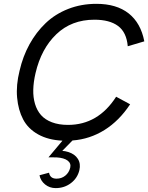

<svg xmlns="http://www.w3.org/2000/svg" viewBox="-20 -719 766 992"><path d="M331.5 -73.7Q486.8 -73.7 580.1 -219.2L652.3 -180.2Q595.7 -94.7 520 -47.4Q444.3 0 354.5 6.8L301.8 60.5Q315.4 61 333 66.4Q366.7 77.1 382.3 101.8Q397.9 126.5 390.1 160.2Q380.4 201.2 346.4 227.1Q312.5 252.9 267.6 252.9Q236.3 252.9 212.9 233.9Q189.5 214.8 184.1 186.5L233.4 173.3Q238.8 204.1 272 204.1Q297.9 204.1 317.1 188.7Q336.4 173.3 342.8 147.5Q348.1 125 329.6 110.8Q311 96.7 272.9 94.2Q266.6 94.2 252.9 94Q239.3 93.8 230.5 93.8L302.7 7.8Q229 4.4 177 -24.7Q125 -53.7 99.6 -102.1Q74.2 -150.4 68.4 -214.8Q62.5 -279.3 81.1 -353.5Q98.1 -427.7 132.3 -490Q166.5 -552.2 215.8 -599.4Q265.1 -646.5 332.5 -672.9Q399.9 -699.2 478 -699.2Q582 -699.2 644.8 -649.7Q707.5 -600.1 725.6 -505.4L640.1 -480Q633.8 -552.2 590.1 -584.7Q546.4 -617.2 467.8 -617.2Q349.6 -617.2 271.2 -542.2Q192.9 -467.3 163.6 -341.3Q152.8 -294.9 151.9 -255.4Q150.9 -215.8 160.9 -182.1Q170.9 -148.4 191.9 -124.5Q212.9 -100.6 248.3 -87.2Q283.7 -73.7 331.5 -73.7Z"/></svg>

Font: HK Grotesk Medium Legacy Italic
Style: Regular
Weight: 500
Italic angle: -13°
Designer: Alfredo Marco Pradil
Foundry: Hanken Design Co.
Version: Version 2.022;PS 002.022;hotconv 1.0.88;makeotf.lib2.5.64775